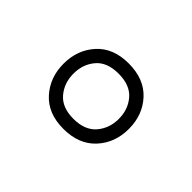

<svg xmlns="http://www.w3.org/2000/svg" viewBox="-58 -491 535 535"><g transform="rotate(45 209.5 -223.0)"><path d="M209.5 -352.1Q270.5 -352.1 304.7 -315.2Q338.9 -278.3 338.9 -223.1Q338.9 -168.5 304.7 -131.3Q270.5 -94.2 209.5 -94.2Q148.9 -94.2 115.2 -131.6Q81.5 -168.9 81.5 -223.1Q81.5 -277.8 115.2 -314.9Q148.9 -352.1 209.5 -352.1ZM209.5 -312Q164.6 -312 142.6 -286.1Q120.6 -260.3 120.6 -223.1Q120.6 -186 142.8 -159.9Q165 -133.8 209.5 -133.8Q254.4 -133.8 276.9 -159.9Q299.3 -186 299.3 -223.1Q299.3 -260.3 277.1 -286.1Q254.9 -312 209.5 -312Z"/></g></svg>

Font: Estedad-FD ExtraLight
Style: Regular
Weight: 200
Designer: Amin Abedi
Version: Version 7.3